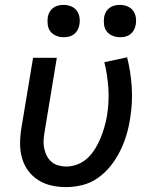

<svg xmlns="http://www.w3.org/2000/svg" viewBox="-20 -756 640 784"><path d="M250 8Q219 8 190 1.5Q161 -5 136.5 -20.5Q112 -36 95 -59Q78 -82 70 -110.5Q62 -139 62 -169.5Q62 -200 67 -231L115 -520H212L162 -217Q159 -200 158 -183Q157 -166 160.5 -150Q164 -134 171 -120Q178 -106 190 -95.5Q202 -85 218 -80.5Q234 -76 251 -76Q274 -76 297 -85Q320 -94 338 -111Q356 -128 369 -149.5Q382 -171 391 -193Q400 -215 406.5 -238Q413 -261 417 -284Q426 -340 422.5 -395Q419 -450 406 -502L499 -522Q514 -463 518 -399Q522 -335 511 -270Q506 -237 496 -204Q486 -171 470.5 -139.5Q455 -108 432.5 -79.5Q410 -51 380.5 -30Q351 -9 317 -0.5Q283 8 250 8ZM470 -604Q454 -604 439.5 -610Q425 -616 416 -627.5Q407 -639 405 -654.5Q403 -670 405 -686Q407 -697 412.5 -707Q418 -717 427.5 -724Q437 -731 448 -733.5Q459 -736 470 -736Q486 -736 500.5 -730Q515 -724 523.5 -712.5Q532 -701 534.5 -685.5Q537 -670 534 -654Q532 -643 526.5 -633Q521 -623 512 -616Q503 -609 492 -606.5Q481 -604 470 -604ZM240 -604Q224 -604 209.5 -610Q195 -616 186 -627.5Q177 -639 175 -654.5Q173 -670 175 -686Q177 -697 182.5 -707Q188 -717 197.5 -724Q207 -731 218 -733.5Q229 -736 240 -736Q256 -736 270.5 -730Q285 -724 293.5 -712.5Q302 -701 304.5 -685.5Q307 -670 304 -654Q302 -643 296.5 -633Q291 -623 282 -616Q273 -609 262 -606.5Q251 -604 240 -604Z"/></svg>

Font: Iosevka Custom Medium
Style: Italic
Weight: 500
Italic angle: -9°
Designer: Belleve Invis
Foundry: Belleve Invis
Version: Version 27.0.1